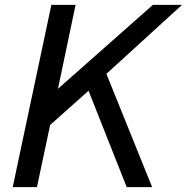

<svg xmlns="http://www.w3.org/2000/svg" viewBox="-20 -765 764 785"><path d="M724 -745H605L217 -402L289 -745H190L32 0H131L185 -254L342 -394L498 0H602L415 -463Z"/></svg>

Font: Plus Jakarta Text
Style: Italic
Weight: 400
Italic angle: -12°
Designer: Gumpita Rahayu
Foundry: Tokotype Studio
Version: Version 1.000;hotconv 1.0.109;makeotfexe 2.5.65596